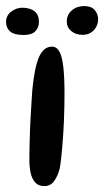

<svg xmlns="http://www.w3.org/2000/svg" viewBox="-49 -592 344 634"><path d="M97.5 22.5Q78 22.5 67.2 10.5Q56.5 -1.5 52.2 -21Q48 -40.5 48 -63.5Q48 -76 48.2 -92Q48.5 -108 49 -126.5Q49.5 -145 50.2 -165Q51 -185 52.2 -206.5Q53.5 -228 54.8 -249.8Q56 -271.5 57.5 -293Q65 -371 80.2 -404.5Q95.5 -438 122.5 -438Q138.5 -438 147.5 -421Q156.5 -404 160.2 -370Q164 -336 164 -285Q164 -261.5 163.5 -237.5Q163 -213.5 162 -190Q161 -166.5 159.5 -144.5Q158 -122.5 156.2 -102.5Q154.5 -82.5 152.5 -65.2Q150.5 -48 148 -35Q141.5 -10 129.5 6.2Q117.5 22.5 97.5 22.5ZM30 -476.5Q-2.5 -476.5 -15.8 -488.2Q-29 -500 -29 -519.5Q-29 -541 -11.8 -553.8Q5.5 -566.5 24 -566.5Q38.5 -566.5 51.2 -562.2Q64 -558 71.8 -547.8Q79.5 -537.5 79.5 -519.5Q79.5 -501.5 67.8 -489Q56 -476.5 30 -476.5ZM223.5 -477Q201 -477 186.2 -489.5Q171.5 -502 171.5 -521Q171.5 -543.5 188.2 -557.8Q205 -572 229.5 -572Q252.5 -572 263.8 -558.8Q275 -545.5 275 -528.5Q275 -507.5 260.8 -492.2Q246.5 -477 223.5 -477Z"/></svg>

Font: Gluten Light
Style: Regular
Weight: 300
Designer: Tyler Finck
Foundry: Etcetera Type Company
Version: Version 1.300